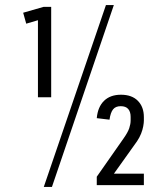

<svg xmlns="http://www.w3.org/2000/svg" viewBox="-20 -727 619 754"><path d="M181 -345H129V-675L154 -655L83 -634L71 -677L151 -700H181ZM396 -707H427L184 7H152ZM360 -33 465 -183Q482 -207 487.5 -223.5Q493 -240 493 -254V-268Q493 -288 483.5 -299Q474 -310 454 -310Q434 -310 424 -297.5Q414 -285 410 -257L360 -263Q364 -307 388.5 -331Q413 -355 455 -355Q498 -355 521.5 -331Q545 -307 545 -267V-253Q545 -245 542.5 -231Q540 -217 534 -202Q528 -187 518 -172L401 -8L391 -45H545V0H360Z"/></svg>

Font: Pathway Extreme Condensed ExtraLight
Style: Regular
Weight: 250
Width: 3
Version: Version 1.001;gftools[0.9.26]